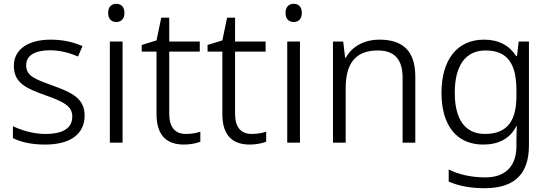

<svg xmlns="http://www.w3.org/2000/svg" viewBox="-20 -752 2895 1012"><path d="M426 -143C426 -234 357 -265 260 -300C164 -335 118 -351 118 -408C118 -459 163 -487 243 -487C296 -487 349 -473 391 -454L415 -509C367 -530 312 -543 247 -543C130 -543 53 -493 53 -405C53 -314 119 -286 219 -250C319 -215 361 -191 361 -138C361 -81 319 -46 219 -46C156 -46 93 -65 48 -87V-24C88 -4 143 10 218 10C349 10 426 -44 426 -143Z M593 -732C567 -732 550 -715 550 -684C550 -653 567 -636 593 -636C619 -636 636 -653 636 -684C636 -715 619 -732 593 -732ZM626 -533H559V0H626Z M960 -46C902 -46 872 -82 872 -153V-480H1033V-533H872V-659H830L805 -539L727 -515V-480H805V-151C805 -33 863 10 950 10C983 10 1016 3 1036 -5V-58C1017 -51 988 -46 960 -46Z M1307 -46C1249 -46 1219 -82 1219 -153V-480H1380V-533H1219V-659H1177L1152 -539L1074 -515V-480H1152V-151C1152 -33 1210 10 1297 10C1330 10 1363 3 1383 -5V-58C1364 -51 1335 -46 1307 -46Z M1528 -732C1502 -732 1485 -715 1485 -684C1485 -653 1502 -636 1528 -636C1554 -636 1571 -653 1571 -684C1571 -715 1554 -732 1528 -732ZM1561 -533H1494V0H1561Z M1980 -543C1897 -543 1834 -505 1803 -448H1799L1789 -533H1735V0H1802V-286C1802 -417 1853 -486 1971 -486C2058 -486 2102 -440 2102 -344V0H2169V-348C2169 -484 2103 -543 1980 -543Z M2531 -543C2388 -543 2307 -435 2307 -263C2307 -88 2389 10 2527 10C2609 10 2668 -22 2701 -86H2704C2703 -65 2702 -33 2702 -9V19C2702 120 2647 183 2539 183C2462 183 2395 167 2345 141V205C2395 227 2456 240 2535 240C2698 240 2768 159 2768 14V-533H2714L2705 -456H2701C2665 -512 2610 -543 2531 -543ZM2539 -486C2656 -486 2702 -415 2702 -276V-246C2702 -123 2660 -46 2536 -46C2432 -46 2377 -122 2377 -263C2377 -404 2432 -486 2539 -486Z"/></svg>

Font: Noto Sans Syriac Light
Style: Regular
Weight: 300
Designer: Patrick Giasson and the Monotype Design Team
Foundry: Monotype Imaging Inc.
Version: Version 3.000